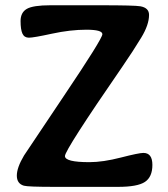

<svg xmlns="http://www.w3.org/2000/svg" viewBox="-20 -708 639 729"><path d="M319.3 -92.3Q371.1 -92.3 439.2 -109.9Q507.3 -127.4 524.4 -127.4Q558.6 -127.4 558.6 -81.8Q558.6 -36.1 530.3 -17.3Q502 1.5 428.2 1.5H187Q85.9 1.5 70.8 -2.9Q43.9 -10.7 43.9 -41.3Q43.9 -71.8 71.3 -117.7Q77.6 -127.9 223.1 -344.5Q368.7 -561 368.7 -578.1Q368.7 -595.2 307.9 -595.2Q247.1 -595.2 177.2 -580.1Q107.4 -564.9 89.8 -564.9Q72.3 -564.9 65.2 -580.3Q58.1 -595.7 58.1 -628.2Q58.1 -660.6 81.8 -674.3Q105.5 -688 171.4 -688H361.8Q491.7 -688 513.2 -684.1Q545.9 -678.2 545.9 -651.4Q545.9 -613.8 516.1 -564.9Q486.3 -515.6 443.4 -453.1Q226.6 -138.7 226.6 -115.5Q226.6 -92.3 319.3 -92.3Z"/></svg>

Font: Averia Libre
Style: Bold
Weight: 700
Version: Version 1.002